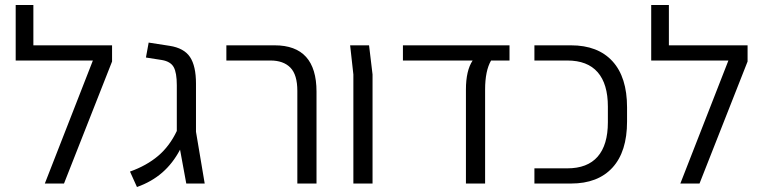

<svg xmlns="http://www.w3.org/2000/svg" viewBox="-20 -737 3068 771"><path d="M430 -555V-490L237 0H160L353 -494H43V-717H114V-555Z M728 0 703 -136Q674 -81 631.5 -44Q589 -7 530 14L502 -48Q569 -72 615 -111Q661 -150 690 -211V-395Q690 -445 677.5 -467.5Q665 -490 630 -496L566 -506L577 -566L661 -553Q719 -544 743 -508Q767 -472 767 -401V-208L802 0Z M1174 -372Q1174 -437 1146 -465.5Q1118 -494 1066 -494H889V-555H1083Q1251 -555 1251 -369V0H1174Z M1399 -438 1386 -555H1462L1476 -438V0H1399Z M1851 -377Q1851 -454 1878 -494H1598V-555H2026V-494H1952Q1928 -453 1928 -377V0H1851Z M2126 -61H2258Q2339 -61 2380 -108Q2421 -155 2421 -246V-309Q2421 -400 2380 -447Q2339 -494 2258 -494H2126V-555H2273Q2381 -555 2439.5 -491Q2498 -427 2498 -306V-249Q2498 -128 2439.5 -64Q2381 0 2273 0H2126Z M2982 -555V-490L2789 0H2712L2905 -494H2595V-717H2666V-555Z"/></svg>

Font: Assistant-zap
Style: zap
Weight: 400
Designer: Hebrew By Ben Nathan, Latin by Paul Hunt
Version: Version 2.001